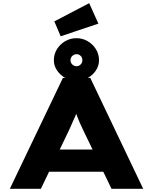

<svg xmlns="http://www.w3.org/2000/svg" viewBox="-20 -1192 966 1212"><path d="M42 0 377 -700H550L884 0H684L504 -373Q492 -398 483 -418.5Q474 -439 467 -458Q460 -477 453.5 -496Q447 -515 442 -535L481 -536Q475 -514 468.5 -494Q462 -474 453.5 -455Q445 -436 436 -416Q427 -396 417 -373L238 0ZM201 -108 262 -248H664L696 -108ZM463 -681Q425 -681 392.5 -699.5Q360 -718 340 -747.5Q320 -777 320 -811Q320 -850 339.5 -881.5Q359 -913 391.5 -932Q424 -951 463 -951Q501 -951 533.5 -932Q566 -913 585.5 -881.5Q605 -850 605 -811Q605 -777 585.5 -747.5Q566 -718 533.5 -699.5Q501 -681 463 -681ZM463 -774Q478 -774 489 -785Q500 -796 500 -811Q500 -829 489 -839.5Q478 -850 463 -850Q448 -850 436.5 -839Q425 -828 425 -811Q425 -796 436.5 -785Q448 -774 463 -774ZM363 -963 323 -1057 543 -1172 601 -1043Z"/></svg>

Font: Lexend Tera ExtraBold
Style: Regular
Weight: 800
Designer: Bonnie Shaver-Troup, Thomas Jockin
Foundry: Lexend
Version: Version 1.007